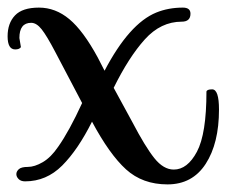

<svg xmlns="http://www.w3.org/2000/svg" viewBox="-27 -472 596 505"><path d="M430 -26Q466 -26 491 -73Q516 -120 516 -231Q517 -237 531 -237Q549 -237 549 -184Q549 -95 514 -41Q479 13 413.5 13Q348 13 304.5 -26.5Q261 -66 215 -152Q178 -78 136.5 -36.5Q95 5 39 5Q28 5 22 -1Q16 -7 16 -14Q16 -21 22.5 -27Q29 -33 46.5 -33Q64 -33 85.5 -45.5Q107 -58 126 -86Q155 -127 189 -201L118 -336Q96 -378 82.5 -395Q69 -412 55 -412Q24 -412 24 -372L28 -348Q24 -342 13 -342Q-7 -342 -7 -376.5Q-7 -411 12.5 -431.5Q32 -452 75.5 -452Q119 -452 155.5 -421.5Q192 -391 230 -321L248 -286Q313 -410 384 -439Q416 -452 454 -452Q474 -452 474 -436Q474 -415 451 -415Q396 -415 354 -368.5Q312 -322 272 -241L321 -151Q355 -86 379 -56Q403 -26 430 -26Z"/></svg>

Font: Sofia
Style: Regular
Weight: 400
Designer: Paula Nazal and Daniel Hernndez
Foundry: Paula Nazal, Daniel Hernndez
Version: Version 1.001